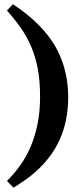

<svg xmlns="http://www.w3.org/2000/svg" viewBox="-20 -684 373 903"><path d="M12.7 167Q47.4 132.8 75.9 92.5Q104.5 52.2 125 3.7Q145.5 -44.9 157 -102.8Q168.5 -160.6 168.5 -230Q168.5 -301.3 158 -358.4Q147.5 -415.5 127.2 -463.4Q106.9 -511.2 78.1 -552.5Q49.3 -593.8 12.7 -634.3L40.5 -664.1Q74.2 -642.1 106.4 -616.5Q138.7 -590.8 167.5 -560.8Q196.3 -530.8 220.7 -496.1Q245.1 -461.4 262.7 -420.4Q280.3 -379.4 290.3 -332Q300.3 -284.7 300.8 -230Q300.8 -169.9 290.3 -119.6Q279.8 -69.3 261 -27.8Q242.2 13.7 217.3 47.4Q192.4 81.1 163.8 108.6Q135.3 136.2 104.2 158.4Q73.2 180.7 43.5 198.7Z"/></svg>

Font: PT Astra Serif
Style: Bold
Weight: 700
Designer: A.Korolkova, I. Chaeva
Foundry: ParaType Ltd
Version: Version 1.002